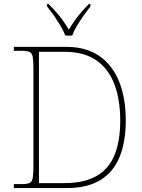

<svg xmlns="http://www.w3.org/2000/svg" viewBox="-20 -951 717 971"><path d="M50 0V-20H93Q118 -20 130 -26Q142 -32 145.5 -51Q149 -70 149 -108V-606Q149 -645 145.5 -663.5Q142 -682 130 -688Q118 -694 93 -694H50V-714H315Q415 -714 481.5 -668.5Q548 -623 582 -539.5Q616 -456 616 -342Q616 -233 584.5 -156.5Q553 -80 487 -40Q421 0 319 0ZM305 -25Q405 -25 467.5 -60.5Q530 -96 559 -166.5Q588 -237 588 -342Q588 -447 558.5 -525Q529 -603 467 -646Q405 -689 306 -689H177V-25ZM310 -771Q302 -794 286 -820.5Q270 -847 252 -873Q234 -899 218 -918V-931H225Q250 -906 267.5 -886Q285 -866 299 -846Q313 -826 328 -801Q343 -826 357 -846Q371 -866 388 -886Q405 -906 430 -931H437V-918Q422 -899 403.5 -873Q385 -847 369 -820.5Q353 -794 345 -771Z"/></svg>

Font: Noto Serif Lao Thin
Style: Regular
Weight: 250
Designer: Monotype Design Team
Foundry: Monotype Imaging Inc.
Version: Version 2.003